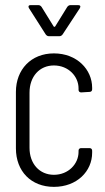

<svg xmlns="http://www.w3.org/2000/svg" viewBox="-20 -720 409 748"><path d="M93 -688 158 -586C161 -582 165 -579 170 -579H212C217 -579 221 -582 224 -586L291 -688C295 -695 293 -700 285 -700H254C249 -700 245 -697 242 -693L195 -617C194 -615 190 -615 189 -617L142 -693C139 -697 135 -700 130 -700H99C94 -700 91 -698 91 -694C91 -692 92 -690 93 -688ZM190 8C280 8 339 -53 339 -125V-133C339 -139 335 -143 329 -143H296C290 -143 286 -139 286 -133V-128C286 -82 247 -39 190 -39C134 -39 95 -82 95 -144V-359C95 -422 134 -465 190 -465C247 -465 286 -422 286 -376V-370C286 -364 290 -360 296 -360L329 -362C335 -362 339 -366 339 -372V-378C339 -449 280 -512 190 -512C101 -512 42 -449 42 -362V-142C42 -53 101 8 190 8Z"/></svg>

Font: Barlow Condensed Light
Style: Regular
Weight: 300
Width: 3
Designer: Jeremy Tribby
Foundry: Tribby Type
Version: Version 1.422;hotconv 1.0.109;makeotfexe 2.5.65596